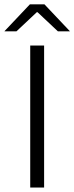

<svg xmlns="http://www.w3.org/2000/svg" viewBox="-54 -844 334 864"><path d="M144.5 -639V0H82V-639ZM-33.5 -704 80.5 -824.5H146L260 -704V-703H206.5L115 -789H111.5L20 -703H-33.5Z"/></svg>

Font: Anek Devanagari Light
Style: Regular
Weight: 300
Designer: Kailash Malviya (Devanagari) & Yesha Goshar (Latin)
Foundry: Ek Type
Version: Version 1.003